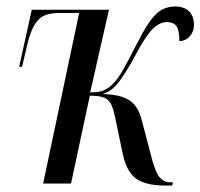

<svg xmlns="http://www.w3.org/2000/svg" viewBox="-20 -566 618 592"><path d="M487 6Q430 6 400 -15Q370 -36 358 -94L337 -194Q331 -225 324 -241.5Q317 -258 302 -264.5Q287 -271 257 -271L199 0H113L224 -526H163Q137 -526 119 -519Q101 -512 88 -492Q75 -472 65 -432L48 -360H39L78 -536H316L258 -281Q284 -281 299 -287Q314 -293 328 -307Q346 -326 362 -355Q378 -384 403 -433Q434 -495 459 -520.5Q484 -546 520 -546Q547 -546 562.5 -531.5Q578 -517 578 -488Q578 -469 565.5 -454.5Q553 -440 533 -439Q533 -474 523.5 -486Q514 -498 495 -498Q473 -498 451.5 -477.5Q430 -457 397 -395Q376 -355 351.5 -320Q327 -285 297 -276Q350 -275 378.5 -257Q407 -239 418 -192L444 -93Q458 -36 471.5 -20Q485 -4 503 -4H513L511 6Z"/></svg>

Font: Noto Serif Display ExtraCondensed
Style: Italic
Weight: 400
Width: 2
Italic angle: -12°
Designer: Monotype Design Team
Foundry: Monotype Imaging Inc.
Version: Version 2.009